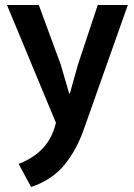

<svg xmlns="http://www.w3.org/2000/svg" viewBox="-20 -495 540 772"><path d="M8 -475H136L225 -233L258 -119H261L293 -234L373 -475H494L317 25Q288 108 239 168Q190 228 105 257L55 164Q108 144 145.5 108Q183 72 200 16L205 -1Z"/></svg>

Font: Ek Mukta SemiBold
Style: Regular
Weight: 600
Designer: Girish Dalvi and Yashodeep Gholap
Foundry: Ek Type
Version: Version 2.538;PS 1.002;hotconv 16.6.51;makeotf.lib2.5.65220;